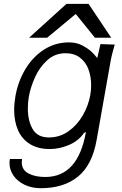

<svg xmlns="http://www.w3.org/2000/svg" viewBox="-20 -782 640 1010"><path d="M30 76Q30 64 32 54.5H96Q94.5 63.5 94.5 71.5Q94.5 112 129.8 130.5Q165 149 218 149Q390.5 149 432 -87.5L422 -83Q393.5 -41 343 -19.5Q292.5 2 242.5 2Q178.5 2 136.5 -24.8Q94.5 -51.5 74.5 -97.8Q54.5 -144 54.5 -204Q54.5 -238.5 61.5 -278Q75 -354 113.5 -418.2Q152 -482.5 211.2 -520.8Q270.5 -559 342.5 -559Q381.5 -559 410.8 -544Q440 -529 459 -512Q478 -495 491.5 -476.5L508.5 -550L583.5 -547.5Q577 -525 571 -501.8Q565 -478.5 561.5 -458.5L488.5 -46.5Q465 86.5 390 147.2Q315 208 194.5 208Q147 208 109.5 190Q72 172 51 141.8Q30 111.5 30 76ZM455 -282Q459.5 -307 459.5 -333.5Q459.5 -378.5 445.5 -416.8Q431.5 -455 401 -478.5Q370.5 -502 324.5 -502Q268.5 -502 227.8 -464.5Q187 -427 163.8 -374.8Q140.5 -322.5 132 -275Q126.5 -246 126.5 -211Q126.5 -147 151.8 -103Q177 -59 237.5 -59Q295 -59 341 -92Q387 -125 416.2 -176.5Q445.5 -228 455 -282ZM329.5 -761.5H446L565 -583.5H479.5L378.5 -708.5L228 -583.5H133Z"/></svg>

Font: JuliaMono Light
Style: Italic
Weight: 300
Italic angle: -9°
Monospace: yes
Designer: cormullion
Foundry: corm
Version: Version 0.054; ttfautohint (v1.8.4)